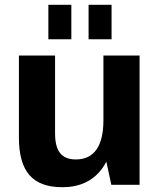

<svg xmlns="http://www.w3.org/2000/svg" viewBox="-20 -772 669 802"><path d="M210 -215Q210 -159 231 -132.5Q252 -106 297 -106Q354 -106 383 -147.5Q412 -189 412 -270L462 -346V-287Q462 -142 405 -66Q348 10 240 10Q147 10 103 -40.5Q59 -91 59 -197V-540H210ZM563 0H445L412 -154V-540H563ZM278 -752V-608H182V-752ZM446 -752V-608H350V-752Z"/></svg>

Font: Pathway Extreme SemiCondensed
Style: Bold
Weight: 700
Width: 4
Version: Version 1.001;gftools[0.9.26]